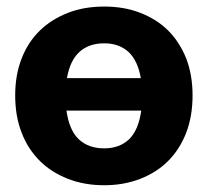

<svg xmlns="http://www.w3.org/2000/svg" viewBox="-20 -546 621 574"><path d="M402.3 -215.3H178.7Q187 -156.7 215.3 -129.9Q244.1 -102.5 291.5 -102.5Q337.4 -102.5 366.2 -129.9Q394 -157.2 402.3 -215.3ZM180.2 -312.5H400.9Q392.1 -364.7 363.8 -391.1Q335.4 -416.5 291.5 -416.5Q246.1 -416.5 217.8 -391.1Q189.5 -365.7 180.2 -312.5ZM291.5 -526.4Q351.1 -526.4 398.9 -507.8Q448.2 -488.8 482.4 -455.1Q516.6 -420.9 536.6 -371.6Q555.7 -321.8 555.7 -260.7Q555.7 -198.7 536.6 -148.9Q517.1 -99.1 482.4 -64.5Q448.2 -30.3 398.9 -11.2Q349.6 7.8 291.5 7.8Q232.4 7.8 183.6 -11.2Q133.3 -30.8 99.6 -64.5Q63.5 -100.1 44.9 -148.9Q25.4 -198.2 25.4 -260.7Q25.4 -322.3 44.9 -371.6Q63.5 -419.9 99.6 -455.1Q133.8 -488.3 183.6 -507.8Q231.4 -526.4 291.5 -526.4Z"/></svg>

Font: Lato-ExtraBold
Style: Regular
Weight: 500
Designer: Lukasz Dziedzic with Adam Twardoch and Botio Nikoltchev
Foundry: tyPoland Lukasz Dziedzic
Version: ""